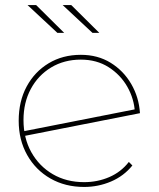

<svg xmlns="http://www.w3.org/2000/svg" viewBox="-20 -737 628 760"><path d="M313 3Q238 3 179.5 -30.5Q121 -64 87.5 -123.5Q54 -183 54 -259Q54 -336 85.5 -394.5Q117 -453 172.5 -486.5Q228 -520 300 -520Q367 -520 418 -488.5Q469 -457 499.5 -404.5Q530 -352 534 -289L72 -198L66 -216L523 -306L514 -292Q511 -346 484 -393.5Q457 -441 410 -471Q363 -501 300 -501Q234 -501 182.5 -470Q131 -439 102 -385Q73 -331 73 -262Q73 -190 104 -134.5Q135 -79 189 -47.5Q243 -16 313 -16Q366 -16 412.5 -36Q459 -56 490 -96L504 -82Q470 -40 419.5 -18.5Q369 3 313 3ZM346 -607 228 -717H262L373 -607ZM207 -607 89 -717H123L234 -607Z"/></svg>

Font: Montserrat Alternates Thin
Style: Regular
Weight: 100
Designer: Julieta Ulanovsky
Foundry: Julieta Ulanovsky
Version: Version 9.000